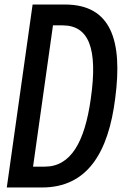

<svg xmlns="http://www.w3.org/2000/svg" viewBox="-20 -798 554 848"><path d="M166 30C365 30 459 -123 489 -365C522 -617 472 -778 267 -778H124L10 30ZM256 -686C372 -686 413 -585 381 -362C354 -169 292 -62 178 -62H126L214 -686Z"/></svg>

Font: Smiley Sans Oblique
Style: Regular
Weight: 400
Italic angle: -8°
Designer: oooooohmygosh, Nagisa Chen, Janine Sui, Heda Shi, Jian Li
Foundry: atelierAnchor
Version: Version 2.0.1